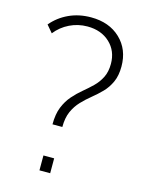

<svg xmlns="http://www.w3.org/2000/svg" viewBox="-109 -779 647 847"><g transform="rotate(15 214.5 -355.5)"><path d="M158 -211Q158 -258 171 -290Q184 -322 204.5 -345.5Q225 -369 248 -388Q271 -407 291.5 -427Q312 -447 325 -473Q338 -499 338 -535Q338 -594 298.5 -631Q259 -668 196 -668Q153 -668 115 -649.5Q77 -631 51 -598L23 -631Q55 -669 100.5 -690Q146 -711 201 -711Q284 -711 335 -662.5Q386 -614 386 -536Q386 -494 372.5 -464.5Q359 -435 338 -413.5Q317 -392 294 -373.5Q271 -355 250 -333Q229 -311 216 -282Q203 -253 203 -211ZM155 0V-68H204V0Z"/></g></svg>

Font: SUSE Thin ExtraLight
Style: Regular
Weight: 250
Version: Version 1.000